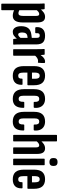

<svg xmlns="http://www.w3.org/2000/svg" viewBox="1017 -1749 917 2991"><g transform="rotate(90 1475.5 -253.5)"><path d="M226 6Q201 6 174.5 -1.5Q148 -9 127 -20V-102Q141 -95 156.5 -88.5Q172 -82 188 -82Q208 -82 218 -99Q228 -116 228 -155V-357Q228 -384 221 -395Q214 -406 198 -406Q180 -406 163 -392Q146 -378 130 -357L116 -419Q145 -454 175 -475.5Q205 -497 244 -497Q287 -497 308.5 -467.5Q330 -438 330 -372V-153Q330 -72 304 -33Q278 6 226 6ZM46 185Q37 185 37 174V-372Q37 -406 36.5 -432.5Q36 -459 34 -480Q33 -491 42 -491H113Q123 -491 124 -482Q126 -470 127 -449.5Q128 -429 129 -409L139 -380V174Q139 185 130 185Z M596 0Q587 0 586 -10Q584 -27 582 -52.5Q580 -78 579 -98L570 -110V-358Q570 -390 562.5 -402Q555 -414 533 -414Q511 -414 502.5 -400.5Q494 -387 497 -355Q498 -344 487 -344H415Q404 -344 403 -358Q398 -424 432 -460.5Q466 -497 536 -497Q608 -497 640 -465Q672 -433 672 -357V-125Q672 -82 673 -55Q674 -28 675 -12Q676 0 668 0ZM476 6Q434 6 411 -29Q388 -64 388 -126Q388 -195 419 -235Q450 -275 522 -284L578 -291V-226L542 -221Q514 -218 500 -197.5Q486 -177 486 -139Q486 -110 494 -94Q502 -78 517 -78Q532 -78 547 -90.5Q562 -103 584 -133L592 -69Q559 -28 534 -11Q509 6 476 6Z M755 0Q746 0 746 -11V-367Q746 -405 745.5 -433Q745 -461 743 -479Q742 -491 751 -491H824Q832 -491 833 -482Q835 -464 837 -437.5Q839 -411 839 -394L848 -375V-11Q848 0 839 0ZM840 -332 833 -422Q845 -440 861 -457Q877 -474 896 -485.5Q915 -497 936 -497Q947 -497 954 -496Q959 -494 960.5 -490.5Q962 -487 962 -482Q962 -460 961 -438Q960 -416 958 -394Q957 -384 950 -385Q945 -387 939 -387.5Q933 -388 926 -388Q905 -388 881.5 -372.5Q858 -357 840 -332Z M1161 6Q1085 6 1047.5 -36Q1010 -78 1010 -166V-329Q1010 -414 1048 -455.5Q1086 -497 1158 -497Q1233 -497 1270.5 -455Q1308 -413 1308 -326V-232Q1308 -222 1298 -222H1111V-161Q1111 -117 1122.5 -98Q1134 -79 1161 -79Q1185 -79 1195.5 -92.5Q1206 -106 1205 -135Q1204 -146 1213 -146H1292Q1301 -146 1301 -136Q1303 -66 1267.5 -30Q1232 6 1161 6ZM1111 -293H1207V-341Q1207 -379 1195.5 -396Q1184 -413 1159 -413Q1135 -413 1123 -395.5Q1111 -378 1111 -341Z M1521 6Q1445 6 1407 -37Q1369 -80 1369 -167V-328Q1369 -413 1407 -455Q1445 -497 1520 -497Q1567 -497 1600 -477Q1633 -457 1648.5 -420Q1664 -383 1660 -334Q1659 -320 1649 -320H1576Q1571 -320 1568.5 -323Q1566 -326 1567 -331Q1569 -369 1558 -387.5Q1547 -406 1521 -406Q1495 -406 1483 -388Q1471 -370 1471 -326V-168Q1471 -123 1482.5 -104.5Q1494 -86 1521 -86Q1546 -86 1556.5 -103.5Q1567 -121 1566 -160Q1566 -173 1575 -173H1650Q1660 -173 1660 -162Q1661 -78 1627 -36Q1593 6 1521 6Z M1874 6Q1798 6 1760 -37Q1722 -80 1722 -167V-328Q1722 -413 1760 -455Q1798 -497 1873 -497Q1920 -497 1953 -477Q1986 -457 2001.5 -420Q2017 -383 2013 -334Q2012 -320 2002 -320H1929Q1924 -320 1921.5 -323Q1919 -326 1920 -331Q1922 -369 1911 -387.5Q1900 -406 1874 -406Q1848 -406 1836 -388Q1824 -370 1824 -326V-168Q1824 -123 1835.5 -104.5Q1847 -86 1874 -86Q1899 -86 1909.5 -103.5Q1920 -121 1919 -160Q1919 -173 1928 -173H2003Q2013 -173 2013 -162Q2014 -78 1980 -36Q1946 6 1874 6Z M2285 0Q2276 0 2276 -11V-357Q2276 -383 2268 -394.5Q2260 -406 2243 -406Q2228 -406 2211.5 -394.5Q2195 -383 2178 -362L2164 -419Q2191 -454 2222.5 -475.5Q2254 -497 2291 -497Q2335 -497 2356.5 -466.5Q2378 -436 2378 -371V-11Q2378 0 2369 0ZM2090 0Q2081 0 2081 -11V-672Q2081 -683 2090 -683H2174Q2183 -683 2183 -672V-11Q2183 0 2174 0Z M2461 0Q2452 0 2452 -11V-481Q2452 -491 2461 -491H2545Q2554 -491 2554 -481V-11Q2554 0 2545 0ZM2504 -565Q2475 -565 2458.5 -579.5Q2442 -594 2442 -621V-635Q2442 -663 2458.5 -677.5Q2475 -692 2504 -692Q2534 -692 2549.5 -677.5Q2565 -663 2565 -635V-621Q2565 -594 2549.5 -579.5Q2534 -565 2504 -565Z M2774 6Q2698 6 2660.5 -36Q2623 -78 2623 -166V-329Q2623 -414 2661 -455.5Q2699 -497 2771 -497Q2846 -497 2883.5 -455Q2921 -413 2921 -326V-232Q2921 -222 2911 -222H2724V-161Q2724 -117 2735.5 -98Q2747 -79 2774 -79Q2798 -79 2808.5 -92.5Q2819 -106 2818 -135Q2817 -146 2826 -146H2905Q2914 -146 2914 -136Q2916 -66 2880.5 -30Q2845 6 2774 6ZM2724 -293H2820V-341Q2820 -379 2808.5 -396Q2797 -413 2772 -413Q2748 -413 2736 -395.5Q2724 -378 2724 -341Z"/></g></svg>

Font: Sofia Sans Extra Condensed
Style: Bold
Weight: 700
Designer: Botio Nikoltchev, Ani Petrova
Foundry: lettersoup
Version: Version 4.101